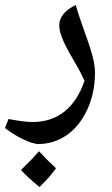

<svg xmlns="http://www.w3.org/2000/svg" viewBox="-45 -510 448 768"><path d="M108 66C150 66 189 54 224 29C293 -20 335 -115 335 -219C335 -258 321 -305 304 -353C290 -393 267 -455 258 -490C217 -470 192 -444 192 -408C192 -372 217 -323 261 -249C273 -229 283 -208 293 -187C257 -80 186 -22 86 -22C58 -22 26 -27 -11 -34L-25 2C16 35 79 66 108 66ZM113 238C142 210 164 185 179 163C155 141 132 118 111 95C92 117 68 142 39 170C58 191 82 213 113 238Z"/></svg>

Font: Noto Naskh Arabic UI Medium
Style: Regular
Weight: 500
Designer: Monotype Design Team, David Williams, Mohamad Dakak and Nizar Qandah
Foundry: Monotype Imaging Inc.
Version: Version 2.014